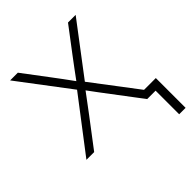

<svg xmlns="http://www.w3.org/2000/svg" viewBox="-190 -629 899 899"><g transform="rotate(-45 259.5 -180.0)"><path d="M16.1 0 217.3 -263.2 26.4 -515.6H77.6L169.9 -393.1Q188.5 -368.7 206.8 -343.8Q225.1 -318.8 243.2 -293.9Q261.7 -318.8 280 -343.8Q298.3 -368.7 316.9 -393.1L409.7 -515.6H460.4L269.5 -263.7L469.7 0H418.5L314 -138.2Q295.9 -162.1 278.3 -185.5Q260.7 -209 243.2 -232.9Q225.6 -209 207.8 -185.5Q189.9 -162.1 172.4 -138.2L67.4 0ZM474.1 156.2V0H426.8V-41H516.6V156.2Z"/></g></svg>

Font: Inter Display ExtraLight
Style: Regular
Weight: 200
Designer: Rasmus Andersson
Foundry: rsms
Version: Version 4.000;git-a52131595